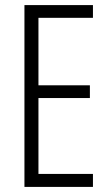

<svg xmlns="http://www.w3.org/2000/svg" viewBox="-20 -734 432 754"><path d="M345 0H76V-714H345V-664H131V-399H333V-349H131V-51H345Z"/></svg>

Font: Noto Sans Ethiopic ExtraCondensed Light
Style: Regular
Weight: 300
Width: 2
Designer: Monotype Design Team
Foundry: Monotype Imaging Inc.
Version: Version 2.102; ttfautohint (v1.8.4.7-5d5b)